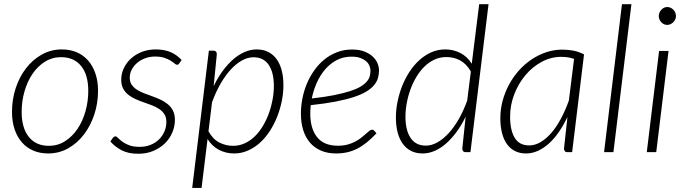

<svg xmlns="http://www.w3.org/2000/svg" viewBox="-20 -748 3366 944"><path d="M220.5 -31Q264 -31 299.8 -53.8Q335.5 -76.5 361 -114.2Q386.5 -152 400.2 -200.8Q414 -249.5 414 -301Q414 -381 378.5 -424Q343 -467 280 -467Q236.5 -467 200.8 -444.5Q165 -422 139.8 -384.8Q114.5 -347.5 100.5 -299Q86.5 -250.5 86.5 -198Q86.5 -118.5 121.8 -74.8Q157 -31 220.5 -31ZM216.5 6.5Q176.5 6.5 143.8 -7.5Q111 -21.5 87.8 -48Q64.5 -74.5 51.8 -112.2Q39 -150 39 -198Q39 -258.5 57 -314Q75 -369.5 107.8 -412Q140.5 -454.5 185.5 -479.8Q230.5 -505 284.5 -505Q324.5 -505 357.2 -491Q390 -477 413.2 -450.5Q436.5 -424 449.2 -386.2Q462 -348.5 462 -301.5Q462 -241 443.8 -185.5Q425.5 -130 393 -87.2Q360.5 -44.5 315.5 -19Q270.5 6.5 216.5 6.5Z M861.5 -436.5Q857.5 -429.5 850.5 -429.5Q845.5 -429.5 838.2 -435.8Q831 -442 818.8 -449.8Q806.5 -457.5 788 -463.8Q769.5 -470 742 -470Q716.5 -470 693.8 -461.5Q671 -453 654.2 -438.8Q637.5 -424.5 627.8 -405.8Q618 -387 618 -366Q618 -345.5 627.5 -331.5Q637 -317.5 652.8 -307.2Q668.5 -297 688.2 -289.5Q708 -282 729 -274.5Q750 -267 769.8 -257.8Q789.5 -248.5 805.2 -235.5Q821 -222.5 830.5 -203.8Q840 -185 840 -158.5Q840 -126.5 827.2 -96.5Q814.5 -66.5 790.8 -43.2Q767 -20 733.8 -6Q700.5 8 659.5 8Q611.5 8 578.8 -8.8Q546 -25.5 522.5 -52.5L534.5 -69.5Q540 -77.5 548 -77.5Q553 -77.5 560.5 -69.5Q568 -61.5 581 -51.8Q594 -42 614.5 -34Q635 -26 666 -26Q696 -26 720.2 -35.8Q744.5 -45.5 761.8 -62.5Q779 -79.5 788.5 -101.8Q798 -124 798 -149Q798 -171 788.5 -186Q779 -201 763.2 -211.8Q747.5 -222.5 727.8 -230Q708 -237.5 687 -244.8Q666 -252 646.2 -260.8Q626.5 -269.5 610.8 -282Q595 -294.5 585.5 -312.5Q576 -330.5 576 -356.5Q576 -385.5 588.5 -412.2Q601 -439 623.5 -459.8Q646 -480.5 677.2 -492.8Q708.5 -505 745.5 -505Q787.5 -505 818.2 -492Q849 -479 873 -453Z M1005 -102.5Q1027 -63 1059 -47Q1091 -31 1125.5 -31Q1157 -31 1184.2 -43.8Q1211.5 -56.5 1233.8 -78.5Q1256 -100.5 1273.2 -129.8Q1290.5 -159 1302.2 -191.5Q1314 -224 1320.2 -258.2Q1326.5 -292.5 1326.5 -325Q1326.5 -392 1301 -429.2Q1275.5 -466.5 1226.5 -466.5Q1198 -466.5 1169.2 -450.5Q1140.5 -434.5 1114 -405.5Q1087.5 -376.5 1064 -335.8Q1040.5 -295 1022.5 -245ZM1030.5 -324.5Q1050 -365 1074.2 -398.2Q1098.5 -431.5 1125.5 -455.2Q1152.5 -479 1182 -492Q1211.5 -505 1242 -505Q1274.5 -505 1299 -492.5Q1323.5 -480 1340 -457.2Q1356.5 -434.5 1365 -402Q1373.5 -369.5 1373.5 -329.5Q1373.5 -291 1365.5 -251.2Q1357.5 -211.5 1342.8 -174.2Q1328 -137 1306.8 -104Q1285.5 -71 1258.5 -46.5Q1231.5 -22 1199.2 -7.8Q1167 6.5 1131 6.5Q1090.5 6.5 1056.2 -11.5Q1022 -29.5 1000.5 -64.5L971 176H925L1007 -499H1028.5Q1046 -499 1046 -481Z M1708.5 -469.5Q1668.5 -469.5 1636.2 -452.8Q1604 -436 1579.2 -407.5Q1554.5 -379 1537.8 -341.8Q1521 -304.5 1513 -264Q1576.5 -271 1622.5 -280.2Q1668.5 -289.5 1700.5 -299.8Q1732.5 -310 1752.5 -322Q1772.5 -334 1783.2 -346.8Q1794 -359.5 1797.8 -373Q1801.5 -386.5 1801.5 -401Q1801.5 -411.5 1796.8 -423.8Q1792 -436 1781 -446Q1770 -456 1752.2 -462.8Q1734.5 -469.5 1708.5 -469.5ZM1831 -92.5Q1806.5 -66.5 1783.2 -47.8Q1760 -29 1736.2 -17Q1712.5 -5 1687 0.8Q1661.5 6.5 1632.5 6.5Q1591 6.5 1558.8 -7.2Q1526.5 -21 1504.5 -46.2Q1482.5 -71.5 1471 -107.8Q1459.5 -144 1459.5 -189Q1459.5 -226.5 1467 -264.5Q1474.5 -302.5 1489.2 -337.5Q1504 -372.5 1525.8 -403Q1547.5 -433.5 1575.5 -456Q1603.5 -478.5 1637.5 -491.5Q1671.5 -504.5 1711 -504.5Q1747.5 -504.5 1772.8 -494.2Q1798 -484 1813.8 -468.8Q1829.5 -453.5 1836.5 -435.8Q1843.5 -418 1843.5 -402.5Q1843.5 -382 1838 -363.5Q1832.5 -345 1818.5 -328.5Q1804.5 -312 1780.5 -297.5Q1756.5 -283 1719.2 -270.8Q1682 -258.5 1630 -248.5Q1578 -238.5 1508 -231Q1507 -221 1506.2 -210.5Q1505.5 -200 1505.5 -190Q1505.5 -115.5 1539.2 -73.5Q1573 -31.5 1641 -31.5Q1667.5 -31.5 1688.8 -37.2Q1710 -43 1726.8 -52Q1743.5 -61 1756.2 -71Q1769 -81 1779 -90Q1789 -99 1796.2 -104.8Q1803.5 -110.5 1809.5 -110.5Q1815.5 -110.5 1820 -105.5Z M2295 -396.5Q2284 -416 2270.2 -429.8Q2256.5 -443.5 2241 -451.8Q2225.5 -460 2208.5 -463.8Q2191.5 -467.5 2174.5 -467.5Q2143 -467.5 2115.8 -454.8Q2088.5 -442 2066.2 -420Q2044 -398 2026.8 -369Q2009.5 -340 1997.8 -307.5Q1986 -275 1979.8 -240.5Q1973.5 -206 1973.5 -174Q1973.5 -107 1999 -69.5Q2024.5 -32 2073.5 -32Q2102 -32 2130.5 -48Q2159 -64 2185.8 -93Q2212.5 -122 2235.8 -162.8Q2259 -203.5 2277 -253ZM2382 -727.5 2293 0H2270Q2260 0 2256.5 -5.5Q2253 -11 2253 -18L2269.5 -174.5Q2250 -134 2225.8 -100.8Q2201.5 -67.5 2174.5 -43.5Q2147.5 -19.5 2118 -6.5Q2088.5 6.5 2058 6.5Q2025.5 6.5 2001 -6Q1976.5 -18.5 1960 -41.5Q1943.5 -64.5 1935 -97Q1926.5 -129.5 1926.5 -170Q1926.5 -208 1934.5 -247.8Q1942.5 -287.5 1957.2 -324.8Q1972 -362 1993.2 -394.8Q2014.5 -427.5 2041.5 -452Q2068.5 -476.5 2100.5 -490.8Q2132.5 -505 2169 -505Q2209.5 -505 2243.8 -487.2Q2278 -469.5 2299.5 -434.5L2336 -727.5Z M2802.5 -458.5Q2787.5 -464 2771.5 -466.2Q2755.5 -468.5 2739 -468.5Q2689 -468.5 2643.5 -444Q2598 -419.5 2563.5 -378.5Q2529 -337.5 2508.5 -284.5Q2488 -231.5 2488 -174.5Q2488 -107.5 2510.8 -70.2Q2533.5 -33 2581.5 -33Q2610 -33 2637.5 -49Q2665 -65 2690.2 -94Q2715.5 -123 2737.5 -163.8Q2759.5 -204.5 2777 -254ZM2770 -173Q2751 -133 2728.2 -99.8Q2705.5 -66.5 2679.5 -43Q2653.5 -19.5 2625 -6.5Q2596.5 6.5 2566 6.5Q2535 6.5 2511.2 -5.8Q2487.5 -18 2471.8 -40.5Q2456 -63 2448 -95Q2440 -127 2440 -167Q2440 -210.5 2451.2 -252.2Q2462.5 -294 2482.5 -331.5Q2502.5 -369 2530.5 -400.5Q2558.5 -432 2592.5 -455Q2626.5 -478 2665 -491Q2703.5 -504 2744.5 -504Q2774 -504 2800.2 -498.8Q2826.5 -493.5 2851.5 -480.5L2793 0H2770Q2760 0 2756.5 -5.5Q2753 -11 2753 -18Z M2950 0 3038 -727.5H3084.5L2996 0Z M3267 -497.5 3206.5 0H3160L3220.5 -497.5ZM3303.5 -669Q3303.5 -660 3299.8 -652.2Q3296 -644.5 3290 -638.5Q3284 -632.5 3276.2 -629Q3268.5 -625.5 3260.5 -625.5Q3252 -625.5 3244.5 -629Q3237 -632.5 3231.5 -638.5Q3226 -644.5 3222.5 -652.2Q3219 -660 3219 -669Q3219 -678 3222.5 -686Q3226 -694 3231.8 -700.2Q3237.5 -706.5 3245 -710Q3252.5 -713.5 3261 -713.5Q3269 -713.5 3276.8 -710Q3284.5 -706.5 3290.5 -700.5Q3296.5 -694.5 3300 -686.2Q3303.5 -678 3303.5 -669Z"/></svg>

Font: Lato 2
Style: Italic
Weight: 300
Italic angle: -7°
Designer: Lukasz Dziedzic with Adam Twardoch and Botio Nikoltchev
Foundry: tyPoland Lukasz Dziedzic
Version: Version 2.015; 2015-08-06; http://www.latofonts.com/